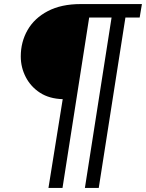

<svg xmlns="http://www.w3.org/2000/svg" viewBox="-20 -720 717 943"><path d="M218 203 288 -233Q222 -235 176.5 -264.5Q131 -294 106.5 -341.5Q82 -389 82 -443Q82 -514 115.5 -572.5Q149 -631 215 -665.5Q281 -700 376 -700H677L666 -634H596L465 203H397L528 -634H418L287 203Z"/></svg>

Font: MuseoModerno
Style: Italic
Weight: 400
Italic angle: -9°
Designer: Pablo Cosgaya, Héctor Gatti, Marcela Romero, and the Authors of The MuseoModerno Project.
Foundry: Omnibus-Type Team
Version: Version 1.003